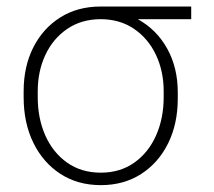

<svg xmlns="http://www.w3.org/2000/svg" viewBox="-20 -548 645 579"><path d="M284.2 10.3Q214.4 10.3 162.1 -23.7Q109.9 -57.6 80.6 -117.4Q51.3 -177.2 51.3 -254.9V-272.9Q51.3 -347.2 80.3 -404.8Q109.4 -462.4 161.6 -495.4Q213.9 -528.3 283.2 -528.3H556.6V-490.2H395.5Q452.6 -458.5 484.4 -401.1Q516.1 -343.8 516.1 -269.5V-251Q516.1 -174.8 487.1 -116Q458 -57.1 405.8 -23.4Q353.5 10.3 284.2 10.3ZM284.2 -27.3Q342.3 -27.3 385 -57.6Q427.7 -87.9 450.7 -139.6Q473.6 -191.4 473.6 -254.9V-272.9Q473.6 -333 450.4 -382.3Q427.2 -431.6 384.3 -460.9Q341.3 -490.2 282.7 -490.2Q224.6 -489.7 182.1 -460.4Q139.6 -431.2 116.7 -382.1Q93.8 -333 93.8 -272.9V-254.9Q93.8 -190.9 116.7 -139.4Q139.6 -87.9 182.4 -57.6Q225.1 -27.3 284.2 -27.3Z"/></svg>

Font: Roboto Slab ExtraLight
Style: Regular
Weight: 250
Designer: Google
Version: Version 2.000; ttfautohint (v1.8.1.43-b0c9)